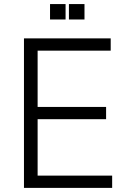

<svg xmlns="http://www.w3.org/2000/svg" viewBox="-20 -914 633 934"><path d="M223.4 -894.2V-819.2H299V-894.2ZM315.3 -894.2V-819.2H391V-894.2ZM96.6 0H525.6V-59.7H163V-334.2H496.1V-393.8H163V-667.6H518.5V-727.3H96.6Z"/></svg>

Font: TID UI Light
Style: Regular
Weight: 300
Designer: The TID Project Authors
Foundry: Bakken & Bæck
Version: Version 1.001;hotconv 1.0.109;makeotfexe 2.5.65596